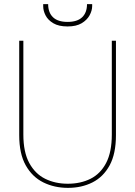

<svg xmlns="http://www.w3.org/2000/svg" viewBox="-20 -897 653 929"><path d="M309 12Q243 12 189.5 -14.5Q136 -41 104.5 -97Q73 -153 73 -243V-700H93V-246Q93 -161 121.5 -108.5Q150 -56 198.5 -32Q247 -8 308 -8Q370 -8 418 -32Q466 -56 493.5 -108.5Q521 -161 521 -246V-700H541V-243Q541 -153 510.5 -97Q480 -41 427.5 -14.5Q375 12 309 12ZM307 -769Q264 -769 238 -784.5Q212 -800 200.5 -822.5Q189 -845 189 -867V-877H213Q213 -836 236.5 -813.5Q260 -791 307 -791Q354 -791 377.5 -813.5Q401 -836 401 -877H426V-868Q426 -846 413.5 -823Q401 -800 375 -784.5Q349 -769 307 -769Z"/></svg>

Font: DM Sans 10pt Thin
Style: Regular
Weight: 250
Version: Version 4.004;gftools[0.9.30]